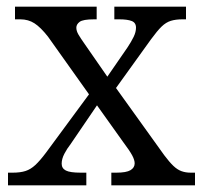

<svg xmlns="http://www.w3.org/2000/svg" viewBox="-20 -556 608 576"><path d="M4 0V-38H18Q41 -38 56.5 -43Q72 -48 86 -61Q100 -74 118 -98L247 -273L124 -446Q102 -474 83.5 -486Q65 -498 41 -498H25V-536H270V-498H262Q229 -498 219 -490.5Q209 -483 209 -473Q209 -463 215.5 -452Q222 -441 234 -424L302 -326L362 -413Q374 -431 381 -445.5Q388 -460 388 -473Q388 -488 375 -493Q362 -498 338 -498H323V-536H538V-498H527Q507 -498 492.5 -493.5Q478 -489 465 -476.5Q452 -464 433 -438L328 -292L473 -90Q488 -70 500 -58.5Q512 -47 524.5 -42.5Q537 -38 552 -38H565V0H314V-38H329Q359 -38 371.5 -45.5Q384 -53 384 -66Q384 -76 376.5 -90Q369 -104 348 -132L271 -240L192 -124Q181 -110 173 -94.5Q165 -79 165 -65Q165 -51 177.5 -44.5Q190 -38 222 -38H239V0Z"/></svg>

Font: Noto Serif Hentaigana EL
Style: Regular
Weight: 400
Designer: Kazuhiro Yamada
Foundry: nipponia
Version: Version 1.000